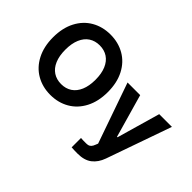

<svg xmlns="http://www.w3.org/2000/svg" viewBox="-159 -1076 1635 1635"><g transform="rotate(45 658.0 -259.0)"><path d="M376.5 9.8Q281.9 9.8 206.9 -33.6Q132 -76.9 89.2 -159.4Q46.4 -241.9 46.4 -353.5Q46.4 -466.6 89.2 -548.7Q132 -630.7 206.9 -673.7Q281.9 -716.8 376.5 -716.8Q471.2 -716.8 546.2 -673.7Q621.1 -630.7 663.9 -548.7Q706.7 -466.6 706.7 -353.5Q706.7 -241.4 663.9 -159.1Q621.1 -76.9 546.2 -33.6Q471.2 9.8 376.5 9.8ZM376.5 -586.7Q321.5 -586.7 280.5 -559.8Q239.5 -532.9 217.2 -480.4Q194.9 -428 194.9 -353.5Q194.9 -279 217.2 -226.6Q239.5 -174.2 280.5 -147.3Q321.5 -120.4 376.5 -120.4Q432 -120.4 472.8 -147.3Q513.6 -174.2 535.9 -226.6Q558.2 -279 558.2 -353.5Q558.2 -428 535.9 -480.4Q513.6 -532.9 472.8 -559.8Q432 -586.7 376.5 -586.7ZM821.2 196.7V83.9L845.7 85.5Q860.7 85.9 879.9 85.9Q897.6 85.9 909.2 82.9Q920.9 79.9 931.2 69.2Q941.5 58.5 949.2 37.3L958.2 15L767.4 -530.3H919.5L1030.8 -139.8H1036.7L1148.6 -530.3H1301.8L1094.9 57.9Q1070.9 125.5 1023 162.4Q975.1 199.2 894.6 199.2Q852.1 199.2 821.2 196.7Z"/></g></svg>

Font: WEMIX Pretendard Variable
Style: Regular
Weight: 400
Designer: Base glyphs from Inter by Rasmus Andersson; Hangeul glyphs from Noto Sans CJK(Source Han Sans) by Jang Soo-young and Kan
Foundry: Kil Hyung-jin
Version: Version 1.000;Glyphs 3.2 (3208)